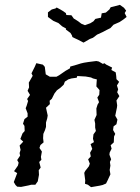

<svg xmlns="http://www.w3.org/2000/svg" viewBox="-20 -763 580 793"><path d="M110 -460 124 -488 130 -502 157 -496 165 -487 169 -456 186 -446H213L224 -452L250 -470L269 -481L270 -488L298 -496L314 -501L327 -504L346 -507L378 -511L388 -509L405 -499L411 -502L419 -496L443 -484L440 -474L458 -464L460 -449L461 -436L472 -425L463 -410L468 -394L464 -382L473 -366L461 -348L464 -328L463 -319L456 -285L465 -269L461 -250L449 -241L447 -226L456 -210L451 -199L450 -175L437 -163L441 -149L433 -133L432 -124L439 -105L434 -94L436 -79L433 -61L436 -43L424 -17L418 -5L404 1L391 4L356 10L343 0L331 -4L332 -18L328 -49L332 -57L347 -76L351 -87L344 -105L355 -117L352 -132L361 -148L354 -168L368 -176L364 -190L366 -208L376 -222L373 -236V-253L370 -268L379 -288L378 -315L383 -331L389 -341L382 -360L390 -372L391 -391L378 -406L379 -423L380 -435L364 -439L356 -443L334 -447L299 -449L297 -442L275 -439L262 -435L248 -426L243 -413L230 -401L215 -390L205 -377L194 -355L185 -347L186 -333L170 -318L177 -286L175 -274L170 -257V-239L166 -226L159 -210L158 -192L160 -175L147 -164L143 -152L153 -137L149 -115L151 -103L142 -94L148 -71L140 -60L141 -41L136 -14L126 0H109L97 3L67 9L51 8L44 1L37 -11L51 -48L38 -56L54 -79L57 -91L51 -102L63 -120L61 -131L65 -144L61 -162L76 -178L64 -189L73 -212L82 -222L81 -243L75 -252L81 -271L94 -281V-295L86 -316L90 -326L96 -346L92 -354L104 -371L94 -388L100 -402L99 -422L102 -427L115 -450ZM325 -587 302 -599 289 -605 279 -610 277 -617 271 -627 252 -641 253 -645 237 -654 221 -668 216 -670 200 -677 178 -693V-712L194 -724L209 -728L214 -732L229 -724L239 -718L252 -709L254 -701L275 -700L285 -686L289 -684L303 -675L316 -665L331 -659L353 -667L366 -675L374 -685L397 -690L400 -708L417 -711L432 -724L437 -733L453 -737L475 -743L492 -731L501 -719L495 -709L503 -693L489 -682L474 -672L449 -661L436 -647L420 -639L405 -631L381 -620L364 -607L351 -602Z"/></svg>

Font: Winky Rough Light
Style: Italic
Weight: 300
Italic angle: -8.97852°
Designer: Simon Atzbach
Foundry: typofactur
Version: Version 1.206; ttfautohint (v1.8.4.7-5d5b)